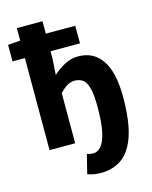

<svg xmlns="http://www.w3.org/2000/svg" viewBox="-134 -784 840 1064"><g transform="rotate(-15 286.5 -252.0)"><path d="M313 196Q287 196 268 192Q249 188 235 183L262 74Q272 77 280.5 78.5Q289 80 299 80Q323 80 343 57.5Q363 35 375 -18Q387 -71 387 -162Q387 -235 376.5 -272.5Q366 -310 346.5 -323Q327 -336 299 -336Q278 -336 257.5 -323.5Q237 -311 215 -288V0H68V-700H215V-483L209 -393Q235 -418 273.5 -439.5Q312 -461 354 -461Q444 -461 491 -390Q538 -319 538 -180Q538 -43 511 39.5Q484 122 433 159Q382 196 313 196ZM-3 -528V-623L76 -629H384V-528Z"/></g></svg>

Font: Source Sans 3
Style: Bold
Weight: 700
Designer: Paul D. Hunt
Foundry: Adobe
Version: Version 3.052;hotconv 1.1.0;makeotfexe 2.6.0